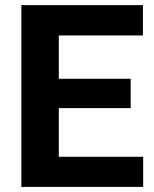

<svg xmlns="http://www.w3.org/2000/svg" viewBox="-20 -731 602 751"><path d="M491.2 -308.1H210V-117.7H540V0H63.5V-710.9H539.1V-592.3H210V-422.9H491.2Z"/></svg>

Font: RobotoDraft
Style: Bold
Weight: 700
Version: Version 2.001150; 2014